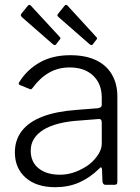

<svg xmlns="http://www.w3.org/2000/svg" viewBox="-20 -770 584 800"><path d="M393 -67Q354 -29 309.5 -9.5Q265 10 210 10Q132 10 87 -29.5Q42 -69 42 -135Q42 -187 71 -224.5Q100 -262 157 -284Q214 -306 298 -312L387 -319Q395 -320 399.5 -323.5Q404 -327 404 -334V-363Q404 -421 368 -455Q332 -489 270 -489Q223 -489 185 -467.5Q147 -446 116 -404Q113 -400 110.5 -398.5Q108 -397 104 -399L62 -416Q59 -418 58 -420.5Q57 -423 61 -429Q92 -479 145 -509.5Q198 -540 273 -540Q336 -540 379.5 -519.5Q423 -499 446 -460Q469 -421 469 -368V-13Q469 -5 466 -2.5Q463 0 456 0H419Q414 0 411 -3.5Q408 -7 407 -13L405 -65Q403 -79 393 -67ZM404 -259Q404 -276 390 -274L315 -268Q263 -265 224.5 -255Q186 -245 160.5 -229Q135 -213 121.5 -191.5Q108 -170 108 -142Q108 -95 141 -68.5Q174 -42 230 -42Q264 -42 296 -54.5Q328 -67 353 -86Q378 -107 391 -129Q404 -151 404 -171V-259ZM96 -746Q102 -753 108 -747L229 -616Q235 -610 228 -604L215 -587Q212 -582 208.5 -582Q205 -582 200 -586L73 -697Q67 -703 66.5 -706Q66 -709 70 -714ZM249 -746Q255 -753 261 -747L381 -616Q388 -610 381 -604L368 -587Q365 -582 361.5 -582Q358 -582 353 -586L226 -697Q219 -703 219 -706Q219 -709 223 -714Z"/></svg>

Font: Libre Franklin Thin Light
Style: Regular
Weight: 300
Version: Version 3.000